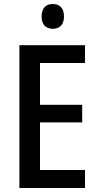

<svg xmlns="http://www.w3.org/2000/svg" viewBox="-20 -940 493 960"><path d="M244 -920C209 -920 188 -899 188 -857C188 -817 210 -796 244 -796C278 -796 300 -817 300 -857C300 -899 279 -920 244 -920ZM405 0V-90H180V-328H391V-416H180V-625H405V-714H77V0Z"/></svg>

Font: Noto Sans Khmer UI Condensed Medium
Style: Regular
Weight: 500
Width: 3
Designer: Danh Hong and the Monotype Design Team
Foundry: Monotype Imaging Inc.
Version: Version 2.002